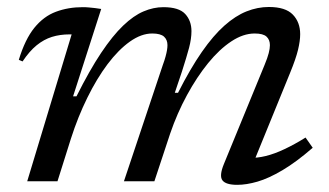

<svg xmlns="http://www.w3.org/2000/svg" viewBox="-20 -506 918 536"><path d="M682.5 -39.5 676.5 -65.5Q697.5 -64.5 722 -70.5Q746.5 -76.5 774.5 -89.8Q802.5 -103 833 -122L853 -93.5Q807 -53.5 768.5 -30.8Q730 -8 699 1Q668 10 642.5 10Q610.5 10 601 -2.5Q591.5 -15 605 -48L718.5 -324.5Q727 -345 730.2 -357.8Q733.5 -370.5 733.5 -380Q733.5 -395 724 -403.8Q714.5 -412.5 691 -412.5Q659 -412.5 625.8 -390.5Q592.5 -368.5 561 -329.8Q529.5 -291 502 -240.5Q474.5 -190 455 -133L411 0H326L434.5 -324.5Q439.5 -338 442.2 -348.2Q445 -358.5 446.2 -366Q447.5 -373.5 447.5 -380Q447.5 -395 437.8 -403.8Q428 -412.5 405 -412.5Q374.5 -412.5 342.5 -389.8Q310.5 -367 280.2 -326.8Q250 -286.5 223.8 -233.2Q197.5 -180 178 -119L140.5 0H56L180 -410Q179 -410 177.2 -410Q175.5 -410 174 -410Q147.5 -410 125 -403Q102.5 -396 82.2 -379.5Q62 -363 43 -334.5L32.5 -339Q50 -396.5 76 -428.5Q102 -460.5 136.2 -473.2Q170.5 -486 211 -486Q220 -486 228.2 -485.2Q236.5 -484.5 245 -483.5Q253.5 -482.5 262.5 -481L184 -237H193.5Q230 -310 262.2 -358.2Q294.5 -406.5 323.8 -434.5Q353 -462.5 380.8 -474.2Q408.5 -486 436 -486Q479.5 -486 497 -467Q514.5 -448 514.5 -419Q514.5 -398 507.8 -372.5Q501 -347 488 -306.5L468 -247H477Q511.5 -315 543.5 -361Q575.5 -407 606.5 -434.5Q637.5 -462 668.2 -474.2Q699 -486.5 730.5 -486.5Q777 -486.5 797.5 -465.2Q818 -444 818 -410.5Q818 -392 812 -367Q806 -342 790 -303Z"/></svg>

Font: Newsreader 11pt
Style: Italic
Weight: 400
Italic angle: -17°
Version: Version 1.003